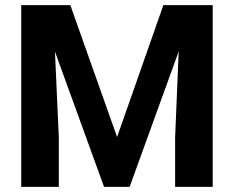

<svg xmlns="http://www.w3.org/2000/svg" viewBox="-20 -731 916 751"><path d="M210 0V-194L195 -529L387 0H487L679 -530L665 -194V0H812V-711H619L438 -195L255 -711H63V0Z"/></svg>

Font: Noto Sans KR Bold
Style: Regular
Weight: 700
Designer: Ryoko NISHIZUKA  (kana & ideographs); Paul D. Hunt (Latin, Greek & Cyrillic); Wenlong ZHANG  (bopomofo); Sandoll Communi
Foundry: Adobe Systems Incorporated
Version: Version 1.004;PS 1.004;hotconv 1.0.82;makeotf.lib2.5.63406